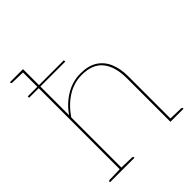

<svg xmlns="http://www.w3.org/2000/svg" viewBox="-198 -849 977 977"><g transform="rotate(-45 291.0 -360.0)"><path d="M113 0V-720H125V-388Q159 -438 209 -468Q259 -498 316 -498Q371 -498 406.5 -476Q442 -454 460 -413Q478 -372 478 -314V0H466V-314Q466 -397 429.5 -442.5Q393 -488 316 -488Q259 -488 210.5 -457.5Q162 -427 125 -373V0ZM475 0 476 -12 553 -10Q555 -10 557.5 -8.5Q560 -7 560 -5V0ZM31 0V-5Q31 -7 33.5 -8.5Q36 -10 38 -10L115 -12L116 0ZM116 -720 115 -708 38 -710Q36 -710 33.5 -711.5Q31 -713 31 -715V-720ZM122 0 123 -12 200 -10Q202 -10 204.5 -8.5Q207 -7 207 -5V0ZM44 -595V-605H304V-595Z"/></g></svg>

Font: Aleo Thin
Style: Regular
Weight: 250
Designer: Alessio Laiso
Foundry: Alessio Laiso
Version: Version 2.001;gftools[0.9.29]